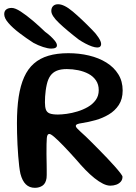

<svg xmlns="http://www.w3.org/2000/svg" viewBox="-57 -878 649 919"><path d="M110 21Q83.9 21 66.8 4.4Q49.6 -12.2 40.8 -46.2Q37.6 -60.2 34.9 -82.3Q32.2 -104.4 30.2 -131.1Q28.1 -157.9 26.7 -185.9Q25.3 -214 24.7 -240.6Q24.1 -267.1 24.1 -288.1Q24.1 -359.4 32.4 -414.3Q40.8 -469.2 58.6 -508.9Q76.4 -548.6 105.2 -573.8Q133.9 -599.1 174.8 -611.2Q215.7 -623.4 270.1 -623.4Q322.2 -623.4 369 -612.2Q415.8 -601.1 452.1 -578.6Q488.4 -556.1 509.2 -522.6Q530.1 -489.2 530.1 -444.9Q530.1 -403.6 511.6 -375.5Q493.1 -347.5 463.6 -330Q434.1 -312.5 400.3 -303Q366.6 -293.6 335.9 -289Q319.2 -286.6 312.5 -283.5Q305.8 -280.3 305.8 -274.6Q305.8 -270.5 312.1 -263.6Q318.4 -256.7 329.2 -246.9Q340 -237.1 353.9 -224.3Q367.8 -211.6 382.8 -195.9Q397.4 -181.3 416.6 -161.8Q435.8 -142.4 455.5 -121.7Q475.2 -100.9 491.9 -82.2Q508.6 -63.4 518.9 -49.9Q529.3 -36.4 529.3 -31.9Q529.3 -17.9 521 -8.4Q512.7 1.2 499.5 5.9Q486.3 10.7 470.8 10.7Q455 10.7 435.8 1.2Q416.6 -8.4 395.3 -25.3Q374.1 -42.2 352 -64.9Q329.9 -87.6 307.9 -113.8Q274.9 -150.8 248.4 -178.3Q221.8 -205.9 204 -221.4Q186.1 -236.9 179.1 -236.9Q174.1 -236.9 171.2 -232.6Q168.2 -228.2 167.1 -217.5Q166 -206.8 165.8 -188.4Q165.5 -170.1 165.5 -141.7Q165.5 -133.1 165.8 -120.1Q166.1 -107.1 166.3 -92.6Q166.6 -78.1 166.6 -64.5Q166.6 -50.9 166.6 -40.4Q166.5 -30 165.8 -25.6Q162 -0.1 146.7 10.4Q131.4 21 110 21ZM220.2 -329.8Q237.3 -329.8 262.1 -333.1Q286.9 -336.4 313.5 -344.5Q340.1 -352.5 363.3 -365.8Q386.6 -379.1 401.1 -399.1Q415.6 -419.1 415.6 -446.2Q415.6 -473.9 402.2 -493.3Q388.9 -512.8 366.6 -524.6Q344.2 -536.4 317.2 -541.9Q290.2 -547.4 262.9 -547.4Q234.2 -547.4 215 -539.6Q195.8 -531.7 184.2 -515.5Q172.6 -499.2 166.9 -473.5Q163.6 -459.1 161.7 -444.4Q159.8 -429.8 158.9 -415.6Q158.1 -401.5 158.1 -387.9Q158.1 -365.8 162.8 -353.1Q167.4 -340.3 180.9 -335Q194.4 -329.8 220.2 -329.8ZM187.9 -645.4Q172.7 -645.4 149 -653.1Q125.4 -660.8 102.8 -673.1Q67.8 -695.6 35.7 -720.1Q3.6 -744.5 -16.6 -767.8Q-36.8 -791 -36.8 -810.1Q-36.8 -825.1 -27.1 -832.6Q-17.3 -840.1 -0.9 -840.1Q15.5 -840.1 42.2 -822.8Q69 -805.4 99.9 -779.2Q130.9 -752.9 159.4 -725.3Q172 -716.6 184.8 -704.8Q197.6 -693 206.6 -681.4Q215.5 -669.8 215.5 -660.9Q215.5 -652.9 208.6 -649.2Q201.6 -645.4 187.9 -645.4ZM408.9 -650.6Q398.1 -650.6 383.1 -655.8Q368 -661.1 351.7 -669.7Q335.3 -678.4 320.4 -688.3Q262.8 -732.6 225.7 -767.8Q188.6 -802.9 188.6 -825.5Q188.6 -840.4 197.1 -849Q205.6 -857.7 221.2 -857.7Q250 -857.7 291.8 -822.4Q333.5 -787.2 385.4 -733.8Q400.9 -718.8 414 -699.2Q427.1 -679.6 427.1 -666.9Q427.1 -659.7 422.7 -655.2Q418.2 -650.6 408.9 -650.6Z"/></svg>

Font: Gluten Thin
Style: Regular
Weight: 100
Designer: Tyler Finck
Foundry: Etcetera Type Company
Version: Version 1.300